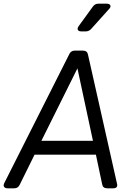

<svg xmlns="http://www.w3.org/2000/svg" viewBox="-36 -1019 708 1039"><path d="M5 0Q-8 0 -13.5 -7.5Q-19 -15 -13 -28L340 -728Q349 -745 368 -745H413Q436 -745 440 -724L597 -26Q604 0 576 0H544Q521 0 517 -21L483 -182H151L70 -18Q61 0 41 0ZM188 -257H467L383 -649ZM405 -849Q390 -849 385.5 -857Q381 -865 390 -878L467 -984Q478 -999 496 -999H541Q557 -999 561 -990Q565 -981 554 -970L457 -862Q445 -849 427 -849Z"/></svg>

Font: Pitagon Sans Text
Style: Italic
Weight: 400
Italic angle: -8°
Designer: Travis Tran
Foundry: Pitagon
Version: Version 1.001; ttfautohint (v1.8.4.7-5d5b);gftools[0.9.26]